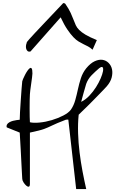

<svg xmlns="http://www.w3.org/2000/svg" viewBox="-20 -1266 794 1269"><path d="M431.6 -474.6Q431.6 -475.6 425.3 -475.6Q418.9 -475.6 415 -474.6Q380.9 -461.9 359.9 -452.6Q338.9 -443.4 324.2 -436.5Q309.6 -429.7 297.9 -424.3Q286.1 -418.9 271.5 -413.6Q256.8 -408.2 234.9 -402.8Q212.9 -397.5 177.7 -389.6V-50.8Q177.7 -33.2 169.9 -32.2Q162.1 -31.2 152.8 -39.6Q143.6 -47.9 135.3 -61Q127 -74.2 127 -85Q126 -107.4 124 -139.2Q122.1 -170.9 120.6 -204.6Q119.1 -238.3 117.2 -271.5Q115.2 -304.7 113.8 -331.1Q112.3 -357.4 111.3 -373L110.4 -389.6L25.4 -423.8Q23.4 -424.8 23.4 -430.7Q23.4 -436.5 25.4 -441.4Q30.3 -451.2 41.5 -457.5Q52.7 -463.9 65.4 -467.3Q78.1 -470.7 90.3 -472.2Q102.5 -473.6 110.4 -474.6Q110.4 -489.3 112.3 -525.4Q114.3 -561.5 117.2 -602.1Q120.1 -642.6 122.6 -678.7Q125 -714.8 127 -728.5Q127 -731.4 132.3 -743.7Q137.7 -755.9 145 -770.5Q152.3 -785.2 161.1 -797.9Q169.9 -810.5 177.2 -815.4Q184.6 -820.3 189.5 -813Q194.3 -805.7 194.3 -780.3Q194.3 -774.4 191.9 -754.4Q189.5 -734.4 186 -711.9Q182.6 -689.5 180.2 -669.4Q177.7 -649.4 177.7 -643.6Q176.8 -632.8 176.3 -606.9Q175.8 -581.1 175.8 -551.3Q175.8 -521.5 176.3 -495.1Q176.8 -468.8 177.7 -458Q202.1 -452.1 242.2 -456.1Q282.2 -460 322.8 -472.2Q363.3 -484.4 398.4 -502.4Q433.6 -520.5 449.2 -542Q467.8 -569.3 477.5 -604.5Q487.3 -639.6 495.1 -676.3Q502.9 -712.9 514.6 -749Q526.4 -785.2 549.8 -814.5Q578.1 -848.6 606 -861.3Q633.8 -874 657.2 -870.6Q680.7 -867.2 697.8 -850.1Q714.8 -833 720.2 -808.6Q725.6 -784.2 718.3 -754.4Q710.9 -724.6 685.5 -695.3Q678.7 -687.5 664.6 -672.9Q650.4 -658.2 632.3 -639.6Q614.3 -621.1 594.2 -600.6Q574.2 -580.1 555.7 -562Q537.1 -543.9 522 -529.3Q506.8 -514.6 500 -507.8Q494.1 -449.2 496.1 -385.7Q498 -322.3 505.9 -258.8Q513.7 -195.3 525.4 -133.8Q537.1 -72.3 549.8 -16.6H483.4ZM549.8 -711.9Q547.9 -705.1 543 -688.5Q538.1 -671.9 532.7 -652.8Q527.3 -633.8 522.9 -616.7Q518.6 -599.6 516.6 -592.8Q545.9 -607.4 570.8 -633.8Q595.7 -660.2 614.3 -689.5Q632.8 -718.8 645 -747.1Q657.2 -775.4 660.6 -794.9Q664.1 -814.5 658.2 -821.3Q652.3 -828.1 634.8 -814.5Q609.4 -793 585.4 -768.6Q561.5 -744.1 549.8 -711.9ZM591.8 -937.5Q577.1 -951.2 562 -959Q546.9 -966.8 531.7 -974.1Q516.6 -981.4 499.5 -991.7Q482.4 -1002 464.4 -1021Q446.3 -1040 425.3 -1070.8Q404.3 -1101.6 380.9 -1151.4L181.6 -925.8Q168.9 -922.9 162.1 -928.7Q155.3 -934.6 152.8 -944.8Q150.4 -955.1 151.9 -965.3Q153.3 -975.6 156.2 -981.4Q157.2 -984.4 156.2 -984.4Q155.3 -984.4 158.7 -989.3Q162.1 -994.1 173.3 -1006.8Q184.6 -1019.5 210.9 -1047.9Q237.3 -1076.2 281.7 -1123Q326.2 -1169.9 395.5 -1243.2Q397.5 -1247.1 403.8 -1245.1Q410.2 -1243.2 412.1 -1240.2Q435.5 -1206.1 447.3 -1180.2Q459 -1154.3 466.3 -1134.8Q473.6 -1115.2 481 -1099.1Q488.3 -1083 503.4 -1067.9Q518.6 -1052.7 545.4 -1036.6Q572.3 -1020.5 620.1 -1001Z"/></svg>

Font: Over the Rainbow
Style: Regular
Weight: 400
Designer: Kimberly Geswein
Foundry: Kimberly Geswein
Version: Version 1.002 2010